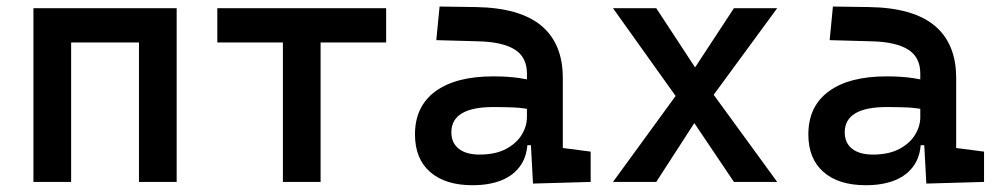

<svg xmlns="http://www.w3.org/2000/svg" viewBox="-20 -542 2970 572"><path d="M394 0V-517.6H506.3V0ZM79.6 0V-517.6H191.9V0ZM102.5 -415.5V-517.6H495.1V-415.5Z M822.8 0V-517.6H935.1V0ZM627.4 -415.5V-517.6H1130.4V-415.5Z M1567.9 4.9 1559.6 -148.4 1549.8 -198.7V-322.8Q1549.8 -371.6 1513.7 -394.3Q1477.5 -417 1406.2 -418.9L1279.8 -422.4L1289.6 -522.5L1396.5 -521Q1528.3 -519 1592.5 -465.6Q1656.7 -412.1 1656.7 -309.6V-101.1L1739.7 -90.3V0ZM1387.7 9.8Q1306.2 9.8 1261.2 -29.8Q1216.3 -69.3 1216.3 -141.6Q1216.3 -225.1 1277.1 -269.8Q1337.9 -314.5 1449.7 -314.5Q1494.6 -314.5 1529.5 -309.1Q1564.5 -303.7 1593.8 -293.5L1572.3 -213.4Q1540 -220.7 1510.5 -221.9Q1481 -223.1 1450.2 -223.1Q1324.7 -223.1 1324.7 -147.9Q1324.7 -116.2 1346.7 -98.9Q1368.7 -81.5 1408.7 -81.5Q1455.6 -81.5 1487.1 -98.1Q1518.6 -114.7 1534.2 -140.4Q1549.8 -166 1549.8 -192.9V-242.2L1576.2 -109.4H1535.2L1551.8 -125Q1551.8 -80.1 1531.5 -50Q1511.2 -20 1474.6 -5.1Q1438 9.8 1387.7 9.8Z M1806.2 0 2014.6 -286.1 2166.5 -517.6H2295.4L2079.1 -222.7L1935.1 0ZM2166.5 0 2016.6 -222.7 1806.2 -517.6H1935.1L2086.9 -286.1L2295.4 0Z M2739.7 4.9 2731.4 -148.4 2721.7 -198.7V-322.8Q2721.7 -371.6 2685.5 -394.3Q2649.4 -417 2578.1 -418.9L2451.7 -422.4L2461.4 -522.5L2568.4 -521Q2700.2 -519 2764.4 -465.6Q2828.6 -412.1 2828.6 -309.6V-101.1L2911.6 -90.3V0ZM2559.6 9.8Q2478 9.8 2433.1 -29.8Q2388.2 -69.3 2388.2 -141.6Q2388.2 -225.1 2449 -269.8Q2509.8 -314.5 2621.6 -314.5Q2666.5 -314.5 2701.4 -309.1Q2736.3 -303.7 2765.6 -293.5L2744.1 -213.4Q2711.9 -220.7 2682.4 -221.9Q2652.8 -223.1 2622.1 -223.1Q2496.6 -223.1 2496.6 -147.9Q2496.6 -116.2 2518.6 -98.9Q2540.5 -81.5 2580.6 -81.5Q2627.4 -81.5 2658.9 -98.1Q2690.4 -114.7 2706.1 -140.4Q2721.7 -166 2721.7 -192.9V-242.2L2748 -109.4H2707L2723.6 -125Q2723.6 -80.1 2703.4 -50Q2683.1 -20 2646.5 -5.1Q2609.9 9.8 2559.6 9.8Z"/></svg>

Font: Cascadia Mono Medium
Style: Regular
Weight: 500
Monospace: yes
Designer: Aaron Bell
Foundry: Saja Typeworks
Version: Version 2407.024